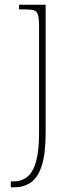

<svg xmlns="http://www.w3.org/2000/svg" viewBox="-20 -556 324 816"><path d="M26 240V215H37Q71 215 95.5 196Q120 177 133 131.5Q146 86 146 8V-442Q146 -477 141.5 -492.5Q137 -508 124.5 -512Q112 -516 86 -516H61V-536H174V8Q174 97 157.5 148Q141 199 111 219.5Q81 240 42 240Z"/></svg>

Font: Noto Serif Devanagari Thin
Style: Regular
Weight: 100
Designer: Universal Thirst, Indian Type Foundry and the Monotype Design Team
Foundry: Monotype Imaging Inc.
Version: Version 2.004; ttfautohint (v1.8.4.7-5d5b)